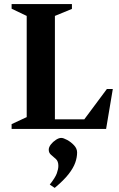

<svg xmlns="http://www.w3.org/2000/svg" viewBox="-20 -632 584 941"><path d="M36.9 0V-23.7L110.9 -58V-554L36.9 -589.3V-612H332.5V-588.3L249.1 -554V-47.1H393.1L503.9 -195.9H532.9L500 0ZM248.1 288.9 223.9 272.6Q250.6 239.1 258.3 217.9Q266 196.6 266 180.9Q266 158.7 254.4 147.8Q242.7 136.9 230.8 127.2Q218.9 117.6 218.9 101.7Q218.9 89.5 229.1 76.2Q239.4 62.9 253.9 53.4Q268.4 43.9 280.1 43.9Q290.6 43.9 309.2 53.9Q327.9 64 342.9 80.1Q357.9 96.1 357.9 115.1Q357.9 139.2 348.7 165.4Q339.5 191.5 316 221.6Q292.5 251.7 248.1 288.9Z"/></svg>

Font: Ancizar Serif Light
Style: Regular
Weight: 300
Designer: Cesar Puertas, Viviana Monsalve, Julian Moncada, Julian Prieto, Jose Castro, Felipe Aragon, Mariel Hernandez, Sara Alarc
Version: Version 8.100